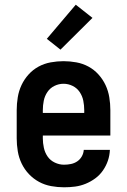

<svg xmlns="http://www.w3.org/2000/svg" viewBox="-20 -788 540 816"><path d="M252 8Q225 8 197.5 3Q170 -2 146 -15Q122 -28 103 -48Q84 -68 72 -93Q60 -118 55.5 -145.5Q51 -173 51 -200V-320Q51 -347 55.5 -374.5Q60 -402 71.5 -426.5Q83 -451 101.5 -471.5Q120 -492 144 -505Q168 -518 195.5 -523Q223 -528 250 -528Q277 -528 304.5 -523Q332 -518 356 -505Q380 -492 398.5 -471.5Q417 -451 428.5 -426.5Q440 -402 444.5 -374.5Q449 -347 449 -320V-212H162V-200Q162 -180 166.5 -159.5Q171 -139 182.5 -122.5Q194 -106 213 -97Q232 -88 252 -88Q267 -88 281.5 -91Q296 -94 308 -102Q320 -110 327.5 -123Q335 -136 336 -151H447Q446 -127 438.5 -105Q431 -83 417.5 -63.5Q404 -44 385 -30Q366 -16 344 -7Q322 2 299 5Q276 8 252 8ZM162 -308H338V-320Q338 -340 334 -360Q330 -380 318.5 -397Q307 -414 288.5 -423Q270 -432 250 -432Q230 -432 211.5 -423Q193 -414 181.5 -397Q170 -380 166 -360Q162 -340 162 -320ZM237 -577 179 -623 302 -768 373 -712Z"/></svg>

Font: Iosevka Curly
Style: Bold
Weight: 700
Monospace: yes
Designer: Belleve Invis
Foundry: Belleve Invis
Version: Version 22.1.2; ttfautohint (v1.8.4)